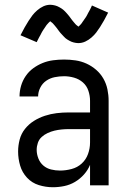

<svg xmlns="http://www.w3.org/2000/svg" viewBox="-20 -778 540 806"><path d="M202 8Q172 8 143 -1Q114 -10 93.5 -32Q73 -54 64.5 -83Q56 -112 56 -142Q56 -167 62.5 -192Q69 -217 85 -237Q101 -257 122.5 -270.5Q144 -284 168.5 -292Q193 -300 218 -303Q243 -306 269 -306H358V-355Q358 -376 351 -397Q344 -418 328 -432Q312 -446 291 -452Q270 -458 249 -458Q229 -458 209.5 -454Q190 -450 174 -439Q158 -428 149 -410Q140 -392 140 -373H62Q62 -396 68.5 -418Q75 -440 88 -459Q101 -478 119.5 -491.5Q138 -505 159 -513.5Q180 -522 203 -525Q226 -528 249 -528Q273 -528 297 -524.5Q321 -521 343 -511Q365 -501 383.5 -485Q402 -469 414 -448Q426 -427 431 -403Q436 -379 436 -355V0H358V-86Q349 -64 332.5 -45.5Q316 -27 295 -14.5Q274 -2 250 3Q226 8 202 8ZM232 -62Q256 -62 280.5 -68.5Q305 -75 323 -91.5Q341 -108 349.5 -131.5Q358 -155 358 -180V-236H269Q254 -236 238.5 -234.5Q223 -233 208.5 -229.5Q194 -226 180 -219.5Q166 -213 155 -203Q144 -193 139 -178.5Q134 -164 134 -149Q134 -131 141 -113Q148 -95 162 -83Q176 -71 194.5 -66.5Q213 -62 232 -62ZM308 -597Q303 -597 298 -598Q293 -599 288.5 -600Q284 -601 279.5 -603Q275 -605 270.5 -607.5Q266 -610 262 -612.5Q258 -615 254.5 -618Q251 -621 247.5 -625Q244 -629 240.5 -632.5Q237 -636 234 -639.5Q231 -643 228 -647Q225 -651 222.5 -654.5Q220 -658 216.5 -662.5Q213 -667 209.5 -671Q206 -675 203 -678.5Q200 -682 195.5 -685Q191 -688 191 -690H193L190 -688Q187 -686 184.5 -683Q182 -680 179.5 -677.5Q177 -675 176 -673.5Q175 -672 173.5 -670Q172 -668 170.5 -665.5Q169 -663 167.5 -661Q166 -659 164 -656Q162 -653 160.5 -650.5Q159 -648 157 -645Q155 -642 153.5 -638.5Q152 -635 150 -631.5Q148 -628 146 -624.5Q144 -621 142 -617Q140 -613 138 -609Q136 -605 134 -601L66 -630Q75 -648 83.5 -663Q92 -678 100 -690.5Q108 -703 116 -713.5Q124 -724 136 -734.5Q148 -745 162 -751.5Q176 -758 192 -758Q197 -758 202 -757Q207 -756 211.5 -755Q216 -754 220.5 -752Q225 -750 229.5 -747.5Q234 -745 238 -742.5Q242 -740 245.5 -737Q249 -734 252.5 -730.5Q256 -727 259.5 -723Q263 -719 266 -715.5Q269 -712 272 -708Q275 -704 277.5 -700.5Q280 -697 283.5 -692.5Q287 -688 290.5 -684Q294 -680 297 -676.5Q300 -673 304.5 -670Q309 -667 309 -665H307L310 -667Q313 -669 315.5 -672Q318 -675 320.5 -677.5Q323 -680 324 -682Q325 -684 326.5 -686Q328 -688 329.5 -690Q331 -692 332.5 -694.5Q334 -697 336 -699.5Q338 -702 339.5 -704.5Q341 -707 343 -710Q345 -713 346.5 -716.5Q348 -720 350 -723.5Q352 -727 354 -730.5Q356 -734 358 -738Q360 -742 362 -746Q364 -750 366 -755L434 -725Q425 -707 416.5 -692Q408 -677 400 -664.5Q392 -652 384 -641.5Q376 -631 364 -620.5Q352 -610 338 -603.5Q324 -597 308 -597Z"/></svg>

Font: Iosevka Fuck
Style: Regular
Weight: 400
Monospace: yes
Designer: Belleve Invis
Foundry: Belleve Invis
Version: Version 28.0.7; ttfautohint (v1.8.3)